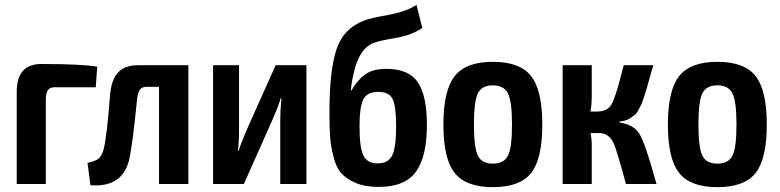

<svg xmlns="http://www.w3.org/2000/svg" viewBox="-20 -759 3216 792"><path d="M151 -495Q314 -495 381 -484L375 -399H205Q186 -399 177.5 -387Q169 -375 169 -348V0H49V-381Q49 -495 151 -495Z M757 -490V0H636V-401H586Q566 -401 557 -389Q548 -377 545 -346Q528 -174 515 -111Q491 16 353 5L341 -87Q374 -94 387.5 -105.5Q401 -117 408 -145Q421 -198 434 -367Q439 -429 466.5 -459.5Q494 -490 550 -490Z M1244 0H1136V-265Q1136 -304 1141 -354H1138Q1130 -325 1107 -272L986 0H859V-490H966V-223Q966 -168 961 -137H964Q972 -162 994 -215L1117 -490H1244Z M1698 -739 1722 -644Q1680 -614 1612.5 -602.5Q1545 -591 1524 -583Q1461 -560 1439 -457Q1430 -419 1427 -385H1429Q1453 -427 1485 -451Q1517 -475 1574 -475Q1665 -475 1703 -420.5Q1741 -366 1741 -242Q1741 -114 1696 -51Q1651 12 1542 12Q1486 12 1447 -4.5Q1408 -21 1387 -45.5Q1366 -70 1355 -114.5Q1344 -159 1341.5 -197Q1339 -235 1339 -297Q1339 -466 1367.5 -554Q1396 -642 1484 -675Q1507 -684 1581.5 -697.5Q1656 -711 1698 -739ZM1541 -380Q1494 -380 1478.5 -348.5Q1463 -317 1463 -240Q1463 -150 1479 -117.5Q1495 -85 1538 -85Q1581 -85 1597.5 -117.5Q1614 -150 1614 -239Q1614 -323 1599 -351.5Q1584 -380 1541 -380Z M2013 -504Q2125 -504 2171 -445Q2217 -386 2217 -245Q2217 -104 2171 -45.5Q2125 13 2013 13Q1902 13 1855.5 -45.5Q1809 -104 1809 -245Q1809 -386 1855.5 -445Q1902 -504 2013 -504ZM1935 -245Q1935 -151 1951 -117.5Q1967 -84 2013 -84Q2059 -84 2075.5 -117Q2092 -150 2092 -245Q2092 -340 2075.5 -373.5Q2059 -407 2013 -407Q1967 -407 1951 -373.5Q1935 -340 1935 -245Z M2534 -257V-254Q2595 -245 2618 -206.5Q2641 -168 2679 -32Q2685 -11 2688 0H2562Q2523 -145 2510 -171Q2492 -207 2457 -210Q2454 -210 2451 -210H2416Q2421 -185 2421 -167V0H2301V-490H2421V-356Q2421 -331 2416 -299H2444Q2486 -299 2503 -329.5Q2520 -360 2545 -460Q2550 -480 2553 -490H2675Q2669 -471 2660 -438.5Q2651 -406 2647.5 -393.5Q2644 -381 2636.5 -358.5Q2629 -336 2625 -327.5Q2621 -319 2613.5 -305Q2606 -291 2599 -285.5Q2592 -280 2582 -273Q2572 -266 2560.5 -262.5Q2549 -259 2534 -257Z M2939 -504Q3051 -504 3097 -445Q3143 -386 3143 -245Q3143 -104 3097 -45.5Q3051 13 2939 13Q2828 13 2781.5 -45.5Q2735 -104 2735 -245Q2735 -386 2781.5 -445Q2828 -504 2939 -504ZM2861 -245Q2861 -151 2877 -117.5Q2893 -84 2939 -84Q2985 -84 3001.5 -117Q3018 -150 3018 -245Q3018 -340 3001.5 -373.5Q2985 -407 2939 -407Q2893 -407 2877 -373.5Q2861 -340 2861 -245Z"/></svg>

Font: Exo 2 Semi Bold Condensed
Style: Regular
Weight: 600
Width: 3
Designer: Natanael Gama
Version: Version 1.001;PS 001.001;hotconv 1.0.70;makeotf.lib2.5.58329